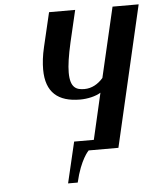

<svg xmlns="http://www.w3.org/2000/svg" viewBox="-58 -749 783 952"><g transform="rotate(-5 334.0 -273.0)"><path d="M668 -700H538L457 -352C432 -323 400 -305 364 -305C325 -305 293 -316 293 -393C293 -428 300 -476 315 -542L352 -700H222L182 -530C172 -488 168 -451 168 -419C168 -305 229 -255 338 -255C375 -255 415 -264 441 -280L388 -50H290L242 154H290C316 40 358 0 358 0H506Z"/></g></svg>

Font: Pfennig
Style: BoldItalic
Weight: 700
Italic angle: -13°
Version: Version 20100423